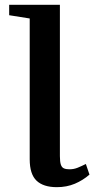

<svg xmlns="http://www.w3.org/2000/svg" viewBox="-20 -763 400 795"><path d="M215.5 12Q159.5 12 131.2 -15Q103 -42 103 -103.5V-686.5L18 -700V-743H228V-117Q228 -93 232 -81.2Q236 -69.5 244.8 -65.8Q253.5 -62 267.5 -62Q285.5 -62 301.5 -68.5Q317.5 -75 335.5 -84L350.5 -40Q323.5 -16.5 289.8 -2.2Q256 12 215.5 12Z"/></svg>

Font: Merriweather 60pt SemiBold
Style: Regular
Weight: 600
Version: Version 2.100